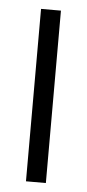

<svg xmlns="http://www.w3.org/2000/svg" viewBox="-44 -573 259 572"><g transform="rotate(5 85.5 -287.0)"><path d="M55.7 -544.9H115.2V-29.3H55.7Z"/></g></svg>

Font: Cardo-Italic
Style: Italic
Weight: 400
Italic angle: -12°
Designer: David J. Perry
Foundry: David J. Perry
Version: Version 0.991